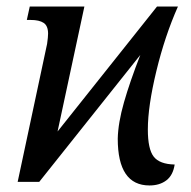

<svg xmlns="http://www.w3.org/2000/svg" viewBox="-20 -556 584 587"><path d="M340 -132Q341 -180 359 -243Q377 -306 409 -388L100 0H34L124 -422Q127 -443 127 -453Q127 -477 113.5 -486Q100 -495 74 -495H62L71 -536H238L156 -154L460 -536H524Q484 -446 458 -338.5Q432 -231 432 -160Q432 -100 450 -77Q468 -54 514 -53Q509 -20 488.5 -4.5Q468 11 437 11Q340 11 340 -132Z"/></svg>

Font: Noto Serif Narrow
Style: Italic
Weight: 400
Width: 4
Italic angle: -12°
Designer: Monotype Design Team
Foundry: Monotype Imaging Inc.
Version: Version 1.001